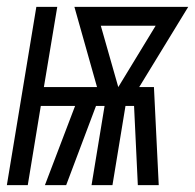

<svg xmlns="http://www.w3.org/2000/svg" viewBox="-41 -540 569 560"><path d="M-21 0 65 -520H126L87 -286H242L176 -520H508L365 -286H408L422 0H361L350 -231H325L287 0H226L264 -231H239L152 0H90L178 -231H78L40 0ZM304 -286 413 -465H253Z"/></svg>

Font: Iosevka SS04 Light
Style: Italic
Weight: 300
Italic angle: -9°
Monospace: yes
Designer: Belleve Invis
Foundry: Belleve Invis
Version: Version 19.0.0; ttfautohint (v1.8.4)